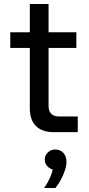

<svg xmlns="http://www.w3.org/2000/svg" viewBox="-20 -656 441 953"><path d="M366 0H247Q189 0 158.5 -30.5Q128 -61 128 -118V-636H221V-130Q221 -105 234 -91.5Q247 -78 272 -78H366ZM359 -418H31V-496H359ZM255 277H199Q218 250 231 219.5Q244 189 242 168L260 188Q236 188 219 173Q202 158 202 137Q202 116 217.5 101Q233 86 254 86Q279 86 294.5 103Q310 120 310 146Q310 166 302 190Q294 214 282 236.5Q270 259 255 277Z"/></svg>

Font: Wix Madefor Display Medium
Style: Regular
Weight: 500
Designer: Dalton Maag Ltd
Foundry: Dalton Maag Ltd
Version: Version 3.100